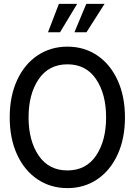

<svg xmlns="http://www.w3.org/2000/svg" viewBox="-20 -954 693 988"><path d="M30 -350Q30 -459 68 -541.5Q106 -624 173.5 -669Q241 -714 327 -714Q413 -714 480 -669Q547 -624 585 -541.5Q623 -459 623 -350Q623 -241 585 -158.5Q547 -76 480 -31Q413 14 327 14Q241 14 173.5 -31Q106 -76 68 -158.5Q30 -241 30 -350ZM526 -350Q526 -470 474.5 -546.5Q423 -623 327 -623Q231 -623 179 -546.5Q127 -470 127 -350Q127 -230 179 -153.5Q231 -77 327 -77Q423 -77 474.5 -153.5Q526 -230 526 -350ZM283 -934H377L289 -788H227ZM424 -934H518L425 -788H363Z"/></svg>

Font: Cabin Condensed
Style: Regular
Weight: 400
Width: 3
Version: Version 2.001